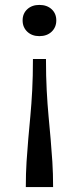

<svg xmlns="http://www.w3.org/2000/svg" viewBox="-20 -543 321 781"><path d="M196 218Q196 163 193 115.5Q190 68 186 23Q182 -22 177.5 -70.5Q173 -119 170 -175.5Q167 -232 167 -303H114Q114 -232 111 -175.5Q108 -119 103.5 -71Q99 -23 95 22.5Q91 68 88 115Q85 162 85 218ZM140 -523Q171 -523 190 -505.5Q209 -488 209 -460Q209 -432 190 -414Q171 -396 140 -396Q110 -396 91 -414Q72 -432 72 -460Q72 -488 91 -505.5Q110 -523 140 -523Z"/></svg>

Font: Roboto Serif SemiCondensed Light
Style: Regular
Weight: 300
Width: 4
Designer: Greg Gazdowicz
Foundry: Commercial Type
Version: Version 1.007